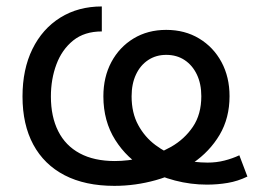

<svg xmlns="http://www.w3.org/2000/svg" viewBox="-20 -573 818 604"><path d="M339.8 11.7Q248 11.7 183.3 -21.7Q118.7 -55.2 84.7 -118.2Q50.8 -181.2 50.8 -269.5Q50.8 -355 82 -418.7Q113.3 -482.4 169.7 -517.6Q226.1 -552.7 300.3 -552.7V-474.1Q245.6 -474.1 210.2 -445.6Q174.8 -417 157.5 -370.6Q140.1 -324.2 140.1 -269.5Q140.1 -206.1 163.1 -160.4Q186 -114.7 231 -90.6Q275.9 -66.4 341.3 -66.4Q382.3 -66.4 429.4 -76.9Q476.6 -87.4 518.6 -111.3Q560.5 -135.3 586.9 -174.3Q613.3 -213.4 613.3 -270.5Q613.3 -309.1 599.4 -338.4Q585.4 -367.7 560.8 -384Q536.1 -400.4 502.9 -400.4Q470.7 -400.4 446 -384Q421.4 -367.7 407.7 -338.4Q394 -309.1 394 -270Q394 -217.8 414.8 -179.7Q435.5 -141.6 469 -116.7Q502.4 -91.8 540 -78.6Q564.5 -66.9 588.9 -64.2Q613.3 -61.5 632.8 -61.5Q661.1 -61.5 686 -67.9Q710.9 -74.2 732.9 -84.5L758.3 -17.6Q728 -2.9 696.3 2.4Q664.6 7.8 630.9 7.8Q580.1 7.8 530.5 -5.1Q481 -18.1 439 -41Q379.9 -73.7 342.5 -132.8Q305.2 -191.9 305.2 -270Q305.2 -330.6 330.3 -377.7Q355.5 -424.8 400.1 -451.9Q444.8 -479 502.9 -479Q561.5 -479 606.4 -451.9Q651.4 -424.8 676.8 -377.7Q702.1 -330.6 702.1 -270.5Q702.1 -201.7 670.9 -148.9Q639.6 -96.2 587.2 -60.3Q534.7 -24.4 470.2 -6.3Q405.8 11.7 339.8 11.7Z"/></svg>

Font: Adwaita Sans
Style: Regular
Weight: 400
Designer: Rasmus Andersson
Foundry: rsms
Version: Version 4.001;git-9221beed3